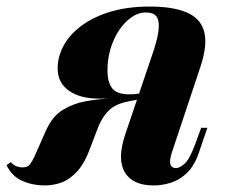

<svg xmlns="http://www.w3.org/2000/svg" viewBox="-102 -552 693 586"><path d="M368 -401Q381 -442 382.5 -467Q384 -492 374.5 -503Q365 -514 343 -514Q314 -514 286.5 -489Q259 -464 242.5 -423.5Q226 -383 226 -336Q226 -301 240.5 -282.5Q255 -264 293 -264Q307 -264 319 -266Q331 -268 342 -270L340 -252Q315 -252 277.5 -251.5Q240 -251 200 -251Q143 -251 108.5 -275Q74 -299 74 -343Q74 -379 92 -412.5Q110 -446 146 -473Q182 -500 234.5 -516Q287 -532 355 -532Q426 -532 468 -514Q510 -496 521 -456Q532 -416 510 -349L422 -85Q417 -69 417 -59Q417 -49 422 -44Q427 -39 435 -39Q446 -39 461 -52Q476 -65 493 -110L512 -162H531L506 -89Q492 -47 469.5 -25Q447 -3 420 5.5Q393 14 367 14Q303 14 279 -26Q255 -66 280 -141ZM-69 -57Q-61 -48 -51.5 -44.5Q-42 -41 -34 -41Q-17 -41 -10 -51Q-3 -61 3 -74L39 -155Q58 -197 89.5 -216.5Q121 -236 160 -243Q199 -250 242 -252Q274 -254 292 -257.5Q310 -261 335 -263L328 -250Q308 -246 290 -242.5Q272 -239 255.5 -232Q239 -225 224.5 -209Q210 -193 198 -165L174 -102Q157 -55 134.5 -30Q112 -5 87 4.5Q62 14 34 14Q-2 14 -34 0Q-66 -14 -82 -48Z"/></svg>

Font: Playfair Display ExtraBold
Style: Italic
Weight: 800
Italic angle: -14°
Designer: Claus Eggers Sørensen
Foundry: Claus Eggers Sørensen
Version: Version 1.203